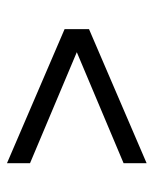

<svg xmlns="http://www.w3.org/2000/svg" viewBox="35 -655 440 550"><g transform="rotate(90 255.0 -380.0)"><path d="M447.5 -580V-514L129.5 -380L447.5 -246V-180L63.5 -345V-415Z"/></g></svg>

Font: Encode Sans Condensed
Style: Regular
Weight: 400
Width: 3
Designer: Multiple Designers
Foundry: Impallari Type
Version: Version 2.000